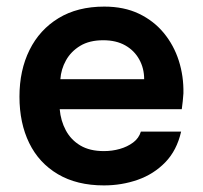

<svg xmlns="http://www.w3.org/2000/svg" viewBox="-20 -555 614 582"><path d="M295 7Q213 7 155.5 -27Q98 -61 68.5 -121.5Q39 -182 39 -262Q39 -342 69.5 -403.5Q100 -465 157.5 -500Q215 -535 296 -535Q356 -535 401 -513.5Q446 -492 476.5 -455Q507 -418 522 -371Q537 -324 536 -272Q535 -260 534 -248.5Q533 -237 531 -224H161Q164 -189 179.5 -160Q195 -131 223.5 -114Q252 -97 295 -97Q320 -97 343 -103.5Q366 -110 383.5 -123Q401 -136 407 -156H529Q516 -99 481 -63Q446 -27 397.5 -10Q349 7 295 7ZM163 -315H417Q417 -348 402 -375Q387 -402 359.5 -417.5Q332 -433 293 -433Q251 -433 223 -416Q195 -399 180 -372Q165 -345 163 -315Z"/></svg>

Font: Onest SemiBold
Style: Regular
Weight: 600
Designer: Dmitri Voloshin, Andrey Kudryavtsev
Foundry: Dmitri Voloshin, Andrey Kudryavtsev
Version: Version 1.000;gftools[0.9.33]